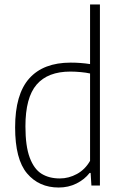

<svg xmlns="http://www.w3.org/2000/svg" viewBox="-20 -828 542 857"><path d="M47.5 -259.5Q47.5 -407 110.5 -477.8Q173.5 -548.5 295.5 -548.5Q339.5 -548.5 382 -542V-808H426V0H388L384.5 -56H380Q357.5 -27 321.5 -9Q285.5 9 242 9Q154 9 100.8 -54Q47.5 -117 47.5 -259.5ZM382 -110V-500Q364.5 -504 340.2 -506.2Q316 -508.5 294 -508.5Q193.5 -508.5 143.5 -450.5Q93.5 -392.5 93.5 -264Q93.5 -175.5 112.8 -124.2Q132 -73 165.8 -52.2Q199.5 -31.5 247 -31.5Q287 -31.5 323.5 -51.5Q360 -71.5 382 -110Z"/></svg>

Font: Encode Sans Semi Condensed ExLight
Style: Regular
Weight: 275
Width: 4
Designer: Multiple Designers
Foundry: Impallari Type
Version: Version 2.000